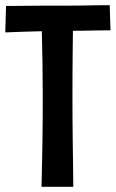

<svg xmlns="http://www.w3.org/2000/svg" viewBox="-24 -724 447 742"><path d="M136.4 -2Q136.8 -18.8 137.5 -45.7Q138.2 -72.6 138.8 -107.4Q139.4 -142.2 140.1 -182.7Q140.8 -223.2 141 -268Q141.2 -312.8 141.2 -359.4Q141.2 -419 140.2 -477.5Q139.2 -536 138.1 -583.9Q137 -631.8 136 -660.5Q135 -689.2 135 -689.2L258.8 -686.4Q258.8 -686.4 258.6 -664.7Q258.4 -643 257.9 -607.6Q257.4 -572.2 256.9 -528.7Q256.4 -485.2 256.2 -440.3Q256 -395.4 256 -357Q256 -318 256.2 -270.7Q256.4 -223.4 257.1 -176.3Q257.8 -129.2 258.3 -89.7Q258.8 -50.2 259 -26.1Q259.2 -2 259.2 -2ZM-3.6 -598.8 -0.6 -701Q-0.6 -701 19.4 -701Q39.4 -701 69 -701.5Q98.6 -702 129.7 -702Q160.8 -702 182.4 -702Q200.4 -702 227.5 -702Q254.6 -702 284.5 -702.5Q314.4 -703 340.7 -703.5Q367 -704 383.5 -704Q400 -704 400 -704L403 -606.8Q403 -606.8 387.5 -606.8Q372 -606.8 347.4 -606.3Q322.8 -605.8 294.4 -605.3Q266 -604.8 239.7 -604.8Q213.4 -604.8 195.4 -604.8Q177.4 -604.8 152.1 -603.8Q126.8 -602.8 99.9 -602.3Q73 -601.8 49.2 -600.8Q25.4 -599.8 10.9 -599.3Q-3.6 -598.8 -3.6 -598.8Z"/></svg>

Font: Truculenta
Style: Regular
Weight: 400
Designer: Ivan Castro, Eva Sanz & Omnibus-Type Team
Foundry: Omnibus-Type
Version: Version 1.002